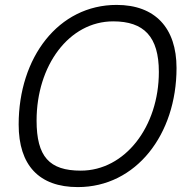

<svg xmlns="http://www.w3.org/2000/svg" viewBox="-20 -746 757 782"><path d="M297 16C534 16 699 -198 699 -469C699 -632 612 -726 455 -726C218 -726 56 -512 56 -239C56 -73 139 16 297 16ZM309 -51C181 -51 129 -108 129 -255C129 -479 261 -659 441 -659C566 -659 627 -597 627 -453C627 -230 489 -51 309 -51Z"/></svg>

Font: Geist Light
Style: Italic
Weight: 300
Italic angle: -12°
Designer: Basement.studio, Andrés Briganti, Mateo Zaragoza
Foundry: Basement.studio, Vercel, Andrés Briganti, Guido Ferreyra, Mateo Zaragoza
Version: Version 1.500